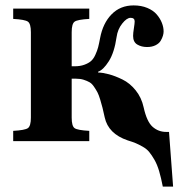

<svg xmlns="http://www.w3.org/2000/svg" viewBox="-20 -522 667 710"><path d="M28.8 0V-38.1Q72.3 -40.5 83.3 -48.3Q94.2 -56.2 94.2 -86.9V-402.8Q94.2 -434.1 83.3 -441.9Q72.3 -449.7 28.8 -452.1V-490.2H310.1V-452.1Q266.6 -449.7 255.9 -441.9Q245.1 -434.1 245.1 -402.8V-276.9H255.9Q276.4 -276.9 291.7 -282.5Q307.1 -288.1 316.4 -296.1Q325.7 -304.2 332.5 -319.1Q339.4 -334 342.8 -346.9Q346.2 -359.9 350.1 -380.9Q360.4 -436 392.6 -469Q424.8 -502 474.1 -502Q502.4 -502 524.7 -492.7Q546.9 -483.4 559.6 -468.5Q572.3 -453.6 578.6 -437.5Q585 -421.4 585 -405.8Q585 -398.4 582.5 -389.9Q580.1 -381.3 574.2 -371.3Q568.4 -361.3 555.2 -354.7Q542 -348.1 523.9 -348.1Q502.9 -348.1 487.5 -357.4Q472.2 -366.7 472.2 -389.2Q472.2 -399.4 475.1 -417.5Q478 -435.5 478 -442.9Q478 -456.1 462.9 -456.1Q448.7 -456.1 431.9 -434.8Q415 -413.6 411.1 -384.8Q402.8 -327.6 382.3 -295.4Q361.8 -263.2 342.8 -256.8V-253.9Q360.4 -253.4 383.1 -247.3Q405.8 -241.2 432.9 -228Q460 -214.8 481.7 -188Q503.4 -161.1 511.2 -125Q522.9 -71.8 544.4 -53Q565.9 -34.2 594.2 -34.2H605L620.1 168H582Q575.7 135.3 568.4 110.6Q561 85.9 551 68.6Q541 51.3 531.7 40Q522.5 28.8 507.8 20.5Q493.2 12.2 482.2 7.6Q471.2 2.9 452.1 -2.9Q380.4 -27.3 367.2 -87.9Q362.3 -110.8 359.1 -123.3Q356 -135.7 350.6 -153.6Q345.2 -171.4 340.3 -180.7Q335.4 -189.9 327.6 -201.4Q319.8 -212.9 310.8 -218Q301.8 -223.1 289.3 -227.1Q276.9 -231 261.2 -231H245.1V-86.9Q245.1 -55.7 255.9 -48.1Q266.6 -40.5 310.1 -38.1V0Z"/></svg>

Font: Linguistics Pro
Style: Bold
Weight: 700
Designer: Stefan Peev, Context Ltd
Foundry: Stefan Peev, Context Ltd
Version: Version 001.000